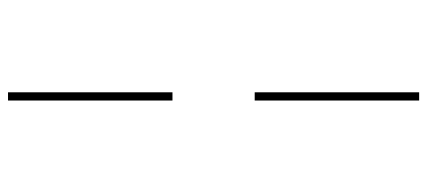

<svg xmlns="http://www.w3.org/2000/svg" viewBox="-306 -494 1040 467"><g transform="rotate(-90 213.5 -260.0)"><path d="M203 -360V-760H223V-360ZM203 240V-160H223V240Z"/></g></svg>

Font: Noto Serif Display ExtraCondensed ExtraLight
Style: Regular
Weight: 200
Width: 2
Designer: Monotype Design Team
Foundry: Monotype Imaging Inc.
Version: Version 2.009